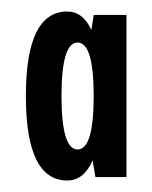

<svg xmlns="http://www.w3.org/2000/svg" viewBox="-20 -651 265 334"><path d="M146 -343 141 -372Q126 -337 97 -337Q25 -337 25 -484Q25 -631 97 -631Q124 -631 139 -599L143 -625H200V-343ZM87 -484Q87 -391 115 -391Q143 -391 143 -484Q143 -577 115 -577Q87 -577 87 -484Z"/></svg>

Font: Gully ECD Medium
Style: Regular
Weight: 500
Width: 2
Designer: jaikishan Patel
Foundry: MagicType
Version: Version 1.000;Glyphs 3.2 (3242)